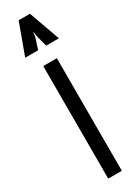

<svg xmlns="http://www.w3.org/2000/svg" viewBox="-192 -685 512 704"><g transform="rotate(-30 63.5 -333.5)"><path d="M40 -667H87.9L134.8 -536.1H81.1L71.3 -572.3Q66.4 -590.8 66.4 -601.6H64.5Q64.5 -589.8 58.6 -572.3L46.9 -536.1H-7.8ZM91.8 -476.6V0H34.2V-476.6Z"/></g></svg>

Font: Vancouver Drive
Style: Regular
Weight: 400
Designer: Valery Zaveryaev
Foundry: Cyreal (www.cyreal.org)
Version: Version 1.06